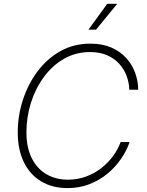

<svg xmlns="http://www.w3.org/2000/svg" viewBox="-20 -963 758 993"><path d="M329.6 9.8Q250 9.8 192.1 -25.4Q134.3 -60.5 103 -125.2Q71.8 -189.9 71.8 -277.8Q71.8 -362.8 97.9 -444.6Q124 -526.4 173.1 -592.5Q222.2 -658.7 291.5 -698Q360.8 -737.3 447.8 -737.3Q509.3 -737.3 555.4 -717.3Q601.6 -697.3 632.6 -663.1Q663.6 -628.9 679 -586.4Q694.3 -543.9 694.8 -499H648.9Q647.5 -536.6 634.3 -571.5Q621.1 -606.4 595.7 -634Q570.3 -661.6 533 -677.7Q495.6 -693.8 446.3 -693.8Q372.1 -693.8 311.5 -659.2Q251 -624.5 207.3 -565.2Q163.6 -505.9 140.1 -431.6Q116.7 -357.4 116.7 -278.8Q116.7 -199.2 144.5 -144.3Q172.4 -89.4 220.9 -61.5Q269.5 -33.7 331.1 -33.7Q381.3 -33.7 425 -49.8Q468.8 -65.9 504.2 -93.8Q539.6 -121.6 564.9 -156.2Q590.3 -190.9 604 -228.5H650.4Q635.3 -184.1 606.2 -141.6Q577.1 -99.1 535.9 -64.9Q494.6 -30.8 442.6 -10.5Q390.6 9.8 329.6 9.8ZM437.5 -809.6 534.7 -943.4H586.4L476.6 -809.6Z"/></svg>

Font: Inter 17pt ExtraLight
Style: Italic
Weight: 250
Italic angle: -9.3988°
Version: Version 4.001;git-66647c0bb